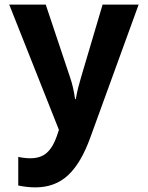

<svg xmlns="http://www.w3.org/2000/svg" viewBox="-20 -566 640 831"><path d="M371 29 580 -546H424L331 -232Q324 -209 318.5 -187Q313 -165 308 -137H305Q301 -165 295.5 -188.5Q290 -212 283 -232L178 -546H20L235 -4L226 23Q210 70 183.5 94.5Q157 119 111 119Q86 119 59 113V237Q99 245 133 245Q218 245 274.5 192.5Q331 140 371 29Z"/></svg>

Font: Noto Sans Mono UI
Style: Bold
Weight: 700
Designer: Monotype Design team
Foundry: Monotype Imaging Inc.
Version: 1.000